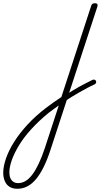

<svg xmlns="http://www.w3.org/2000/svg" viewBox="-345 -535 681 1189"><path d="M62 53Q82 40 104 26.5Q126 13 147.5 1Q169 -11 189.5 -21Q210 -31 227 -40Q236 -44 242 -41Q248 -38 250 -32Q252 -26 249 -20.5Q246 -15 238 -11Q219 -3 196 9.5Q173 22 148.5 35.5Q124 49 99.5 64.5Q75 80 52 95ZM-238 634Q-266 634 -285.5 622Q-305 610 -315 587Q-325 564 -325 535Q-325 495 -307.5 445Q-290 395 -256.5 342Q-223 289 -173.5 235.5Q-124 182 -61 134Q-38 116 -13.5 99Q11 82 35 66L220 -500Q223 -508 228 -511.5Q233 -515 243 -515Q254 -515 257.5 -509.5Q261 -504 258 -494L-33 395Q-53 456 -75.5 501Q-98 546 -123 575.5Q-148 605 -176.5 619.5Q-205 634 -238 634ZM-232 599Q-209 599 -187 586Q-165 573 -145 546.5Q-125 520 -105.5 479Q-86 438 -68 384L19 118Q3 129 -12.5 140.5Q-28 152 -44 164Q-104 213 -150 263.5Q-196 314 -225.5 362Q-255 410 -271 454Q-287 498 -287 533Q-287 554 -280.5 568.5Q-274 583 -262 591Q-250 599 -232 599Z"/></svg>

Font: Playwrite CU Thin
Style: Regular
Weight: 250
Designer: Veronika Burian, José Scaglione
Foundry: TypeTogether
Version: Version 1.002